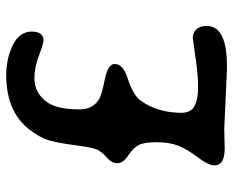

<svg xmlns="http://www.w3.org/2000/svg" viewBox="-84 -638 728 599"><g transform="rotate(-90 279.5 -339.0)"><path d="M62.5 -33.2Q62.5 -52.2 87.9 -85.7Q113.3 -119.1 124 -146.7Q134.8 -174.3 134.8 -212.9Q134.8 -251.5 126.5 -268.8Q118.2 -286.1 93.8 -302.2Q69.3 -318.4 69.3 -336.4Q69.3 -354.5 88.6 -370.8Q107.9 -387.2 113.8 -405Q119.6 -422.9 126 -471.9Q132.3 -521 141.1 -550.8Q149.9 -580.1 176.3 -613.3Q231.9 -682.6 342.8 -683.1Q397 -683.1 438.5 -662.1Q480 -641.1 480 -604Q480 -566.9 452.6 -566.9Q441.4 -566.9 405 -581.1Q368.7 -595.2 335 -595.2Q286.1 -595.2 257.8 -552.7Q237.3 -522 237.3 -454.6Q237.3 -416 264.2 -396.5Q278.8 -385.7 328.9 -376Q378.9 -366.2 378.9 -345.2Q378.9 -318.8 336.9 -305.2Q280.8 -287.1 264.2 -263.2Q226.6 -210 226.6 -136.7Q226.6 -106.4 248 -95.5Q269.5 -84.5 305.4 -84.5Q341.3 -84.5 386.7 -90.8L460 -101.1Q476.6 -101.1 487.1 -89.8Q497.6 -78.6 497.6 -58.1Q497.6 5.4 374.5 5.4H357.9L176.3 -2.9L115.7 -1.5Q62.5 -1.5 62.5 -33.2Z"/></g></svg>

Font: Averia Libre
Style: Regular
Weight: 400
Version: Version 1.002